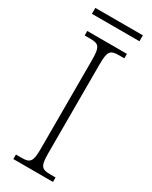

<svg xmlns="http://www.w3.org/2000/svg" viewBox="-214 -879 736 927"><g transform="rotate(30 154.0 -415.0)"><path d="M21 -797H286V-830H21ZM43 0H264V-25H235C187 -25 175 -35 175 -109V-605C175 -679 187 -689 235 -689H264V-714H43V-689H73C121 -689 133 -679 133 -605V-109C133 -35 121 -25 73 -25H43Z"/></g></svg>

Font: Noto Serif Devanagari SemiCondensed ExtraLight
Style: Regular
Weight: 200
Width: 4
Designer: Universal Thirst, Indian Type Foundry and the Monotype Design Team
Foundry: Monotype Imaging Inc.
Version: Version 2.004